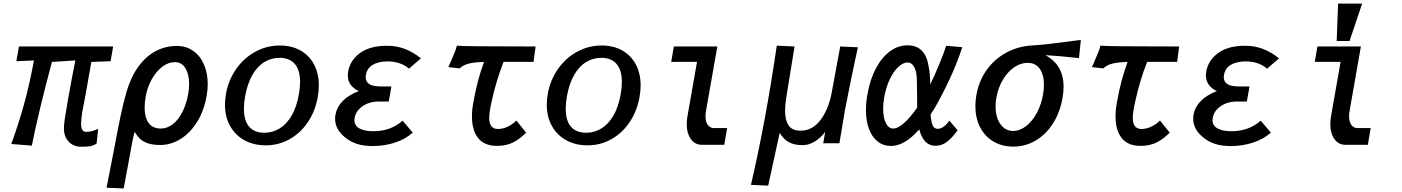

<svg xmlns="http://www.w3.org/2000/svg" viewBox="-20 -810 7840 1074"><path d="M337.5 -92Q337.5 -97.5 338.5 -109.5Q339 -131.5 360.2 -252.5Q381.5 -373.5 401.5 -472L270.5 -463.5Q197 -189.5 158 4.5L43 -4.5Q85.5 -121 115.5 -230.5Q145.5 -340 170 -472L71.5 -467.5L86 -550H613L598.5 -467.5L491 -463.5Q454.5 -253 439.5 -179.5Q433.5 -138.5 433.5 -119Q433.5 -95.5 440.2 -84Q447 -72.5 462.5 -72.5Q481 -72.5 494.5 -76.5Q508 -80.5 529 -89L520.5 -7Q503.5 4.5 484.2 7.8Q465 11 436.5 11Q391 11 364.2 -17.5Q337.5 -46 337.5 -92Z M576 240 615.5 38.5 624.5 -9Q640 -92 654.5 -161.2Q669 -230.5 688 -297.5Q712.5 -380.5 754.5 -438Q796.5 -495.5 851.2 -524.2Q906 -553 968.5 -553Q1022 -553 1061.2 -525Q1100.5 -497 1121.2 -448.5Q1142 -400 1142 -339.5Q1142 -307.5 1136 -274.5Q1121 -189 1081.8 -126.8Q1042.5 -64.5 988.8 -31.8Q935 1 876.5 1Q833 1 805 -9.2Q777 -19.5 761.8 -34.8Q746.5 -50 733 -72.5Q727.5 -53.5 721.2 -22.8Q715 8 705.5 63Q686 172.5 672 244ZM1033 -285.5Q1038 -316.5 1038 -339.5Q1038 -394 1017.2 -428.2Q996.5 -462.5 958.5 -462.5Q921.5 -462.5 887.2 -436.2Q853 -410 828.5 -365.8Q804 -321.5 795 -270Q789 -236.5 789 -208Q789 -152 811.8 -121.5Q834.5 -91 879 -91Q915 -91 946.2 -115Q977.5 -139 1000 -183Q1022.5 -227 1033 -285.5Z M1238.5 -224.5Q1238.5 -252 1244 -284Q1257.5 -361.5 1300.8 -423.5Q1344 -485.5 1408 -520.5Q1472 -555.5 1545.5 -555.5Q1611 -555.5 1660.2 -528Q1709.5 -500.5 1736.5 -449.8Q1763.5 -399 1763.5 -332Q1763.5 -302 1757.5 -268Q1744 -190 1703.2 -128.5Q1662.5 -67 1601 -32Q1539.5 3 1466 3Q1400 3 1348.2 -25Q1296.5 -53 1267.5 -104.8Q1238.5 -156.5 1238.5 -224.5ZM1652 -283Q1658.5 -319 1658.5 -351Q1658.5 -418.5 1628.8 -452.5Q1599 -486.5 1544 -486.5Q1496.5 -486.5 1457.5 -462.2Q1418.5 -438 1391 -389.5Q1363.5 -341 1351 -270.5Q1344.5 -233.5 1344.5 -201.5Q1344.5 -134.5 1374 -101Q1403.5 -67.5 1458.5 -67.5Q1505 -67.5 1544.2 -91.5Q1583.5 -115.5 1611.5 -163.8Q1639.5 -212 1652 -283Z M1909.5 -42Q1854.5 -87 1854.5 -145.5Q1854.5 -158.5 1856.5 -169Q1864.5 -212 1897.2 -245.2Q1930 -278.5 1987 -300.5Q1957.5 -314 1941.5 -336.2Q1925.5 -358.5 1925.5 -389Q1925.5 -399 1928 -413Q1934 -445 1952.8 -472Q1971.5 -499 2000.5 -518Q2056 -554 2142.5 -554Q2173.5 -554 2196 -549.8Q2218.5 -545.5 2240 -538Q2288.5 -521 2334.5 -483.5L2268 -426Q2220.5 -466.5 2147 -466.5Q2096.5 -466.5 2064.2 -446.8Q2032 -427 2026.5 -389Q2026 -384 2025.5 -378.5Q2025.5 -352 2046.5 -339.2Q2067.5 -326.5 2109.5 -326.5H2169.5L2154.5 -242H2095.5Q2064 -242 2035.2 -230.5Q2006.5 -219 1987.2 -198Q1968 -177 1963.5 -150Q1962.5 -142 1962.5 -138Q1962.5 -107.5 1990.2 -91.8Q2018 -76 2068.5 -76Q2166 -76 2232 -135L2289 -68Q2248 -31.5 2189 -12.2Q2130 7 2064.5 7Q2014.5 7 1977.5 -4.8Q1940.5 -16.5 1909.5 -42Z M2500.5 -463Q2517 -501.5 2524.5 -520Q2532 -538.5 2535.5 -554.5Q2573 -550 2976 -550L2964.5 -464H2797Q2756.5 -362.5 2730.5 -244Q2716.5 -182.5 2716.5 -150.5Q2716.5 -88.5 2765.5 -88.5Q2792.5 -88.5 2820.5 -101.8Q2848.5 -115 2868.5 -136L2923 -68Q2891 -35 2852.5 -14.5Q2814 6 2760 6Q2689 6 2654.5 -37.8Q2620 -81.5 2620 -158.5Q2620 -195 2627.5 -236Q2649 -360 2687.5 -463.5Q2633 -462 2602.2 -454.2Q2571.5 -446.5 2551.5 -427.5L2488 -434.5Z M3038.5 -224.5Q3038.5 -252 3044 -284Q3057.5 -361.5 3100.8 -423.5Q3144 -485.5 3208 -520.5Q3272 -555.5 3345.5 -555.5Q3411 -555.5 3460.2 -528Q3509.5 -500.5 3536.5 -449.8Q3563.5 -399 3563.5 -332Q3563.5 -302 3557.5 -268Q3544 -190 3503.2 -128.5Q3462.5 -67 3401 -32Q3339.5 3 3266 3Q3200 3 3148.2 -25Q3096.5 -53 3067.5 -104.8Q3038.5 -156.5 3038.5 -224.5ZM3452 -283Q3458.5 -319 3458.5 -351Q3458.5 -418.5 3428.8 -452.5Q3399 -486.5 3344 -486.5Q3296.5 -486.5 3257.5 -462.2Q3218.5 -438 3191 -389.5Q3163.5 -341 3151 -270.5Q3144.5 -233.5 3144.5 -201.5Q3144.5 -134.5 3174 -101Q3203.5 -67.5 3258.5 -67.5Q3305 -67.5 3344.2 -91.5Q3383.5 -115.5 3411.5 -163.8Q3439.5 -212 3452 -283Z M3821.5 -116.5Q3821.5 -138.5 3826 -163L3879 -464H3734.5L3749.5 -550H3992.5L3929 -188Q3926.5 -175 3926.5 -159Q3926.5 -127 3940 -110.2Q3953.5 -93.5 3973.5 -93.5H4047.5L4040.5 -54L4031.5 0H3905Q3880.5 0 3861.8 -14Q3843 -28 3832.2 -54.2Q3821.5 -80.5 3821.5 -116.5Z M4325 -554.5 4424.5 -550 4378.5 -266.5Q4371.5 -223.5 4371.5 -190.5Q4371.5 -137 4391.5 -108Q4411.5 -79 4457.5 -79Q4524.5 -79 4569 -137.8Q4613.5 -196.5 4631.5 -287.5L4680 -550L4779 -545.5Q4764 -479.5 4740 -362.5Q4716 -245.5 4706 -192L4675.5 -8.5H4585L4596 -72.5Q4571.5 -39 4537.8 -18.5Q4504 2 4470.5 2Q4424 2 4393.8 -14Q4363.5 -30 4341.5 -67L4277 228.5L4180.5 224Q4263 -128.5 4325 -554.5Z M4824 -194.5Q4824 -236.5 4832 -281.5Q4846.5 -365 4879.5 -427.2Q4912.5 -489.5 4958.2 -523Q5004 -556.5 5056 -556.5Q5108.5 -556.5 5137.8 -525Q5167 -493.5 5175 -436Q5182.5 -402.5 5183.5 -337.5Q5209 -390 5234.5 -452Q5260 -514 5273 -554L5362.5 -546Q5336 -462 5293 -369.5Q5250 -277 5206 -201.5L5185.5 -170Q5188.5 -129 5197 -109.2Q5205.5 -89.5 5225 -89.5Q5243 -89.5 5260 -102.5Q5277 -115.5 5290 -135.5L5336.5 -81.5Q5311.5 -45 5281 -19.8Q5250.5 5.5 5212.5 5.5Q5179 5.5 5156.2 -18Q5133.5 -41.5 5122 -86.5Q5040.5 6.5 4964.5 6.5Q4921.5 6.5 4889.8 -18.2Q4858 -43 4841 -88.2Q4824 -133.5 4824 -194.5ZM4920 -202Q4920 -152.5 4935.2 -121.8Q4950.5 -91 4975.5 -91Q5003 -91 5038.8 -123.2Q5074.5 -155.5 5110.5 -208.5Q5110 -228.5 5110 -277.5Q5109.5 -312 5109 -345.2Q5108.5 -378.5 5106.5 -393Q5103 -421.5 5090 -441Q5077 -460.5 5058 -460.5Q5032 -460.5 5005.5 -436.2Q4979 -412 4957.5 -367.2Q4936 -322.5 4925.5 -263Q4920 -229 4920 -202Z M5436 -216.5Q5436 -249 5441.5 -278Q5455.5 -357.5 5499.5 -419Q5543.5 -480.5 5610 -516.2Q5676.5 -552 5756.5 -556Q5792.5 -557.5 5852.5 -564.8Q5912.5 -572 5997 -583L6026 -586.5L6015.5 -485Q5903.5 -497.5 5827.5 -501.5Q5929.5 -446.5 5929.5 -325.5Q5929.5 -296.5 5923.5 -262Q5910 -184 5871.8 -122.2Q5833.5 -60.5 5775.5 -25.2Q5717.5 10 5648 10Q5584 10 5536 -19Q5488 -48 5462 -99.2Q5436 -150.5 5436 -216.5ZM5814.5 -281Q5819.5 -309 5819.5 -335.5Q5819.5 -392.5 5795.8 -425.5Q5772 -458.5 5728.5 -458.5Q5688.5 -458.5 5651.8 -432.8Q5615 -407 5589 -362.5Q5563 -318 5553.5 -264Q5549 -238.5 5549 -215Q5549 -175 5561 -143.8Q5573 -112.5 5595.2 -95Q5617.5 -77.5 5646.5 -77.5Q5684.5 -77.5 5719.2 -104.2Q5754 -131 5779.2 -177.5Q5804.5 -224 5814.5 -281Z M6100.5 -463Q6117 -501.5 6124.5 -520Q6132 -538.5 6135.5 -554.5Q6173 -550 6576 -550L6564.5 -464H6397Q6356.5 -362.5 6330.5 -244Q6316.5 -182.5 6316.5 -150.5Q6316.5 -88.5 6365.5 -88.5Q6392.5 -88.5 6420.5 -101.8Q6448.5 -115 6468.5 -136L6523 -68Q6491 -35 6452.5 -14.5Q6414 6 6360 6Q6289 6 6254.5 -37.8Q6220 -81.5 6220 -158.5Q6220 -195 6227.5 -236Q6249 -360 6287.5 -463.5Q6233 -462 6202.2 -454.2Q6171.5 -446.5 6151.5 -427.5L6088 -434.5Z M6709.5 -42Q6654.5 -87 6654.5 -145.5Q6654.5 -158.5 6656.5 -169Q6664.5 -212 6697.2 -245.2Q6730 -278.5 6787 -300.5Q6757.5 -314 6741.5 -336.2Q6725.5 -358.5 6725.5 -389Q6725.5 -399 6728 -413Q6734 -445 6752.8 -472Q6771.5 -499 6800.5 -518Q6856 -554 6942.5 -554Q6973.5 -554 6996 -549.8Q7018.5 -545.5 7040 -538Q7088.5 -521 7134.5 -483.5L7068 -426Q7020.5 -466.5 6947 -466.5Q6896.5 -466.5 6864.2 -446.8Q6832 -427 6826.5 -389Q6826 -384 6825.5 -378.5Q6825.5 -352 6846.5 -339.2Q6867.5 -326.5 6909.5 -326.5H6969.5L6954.5 -242H6895.5Q6864 -242 6835.2 -230.5Q6806.5 -219 6787.2 -198Q6768 -177 6763.5 -150Q6762.5 -142 6762.5 -138Q6762.5 -107.5 6790.2 -91.8Q6818 -76 6868.5 -76Q6966 -76 7032 -135L7089 -68Q7048 -31.5 6989 -12.2Q6930 7 6864.5 7Q6814.5 7 6777.5 -4.8Q6740.5 -16.5 6709.5 -42Z M7421.5 -116.5Q7421.5 -138.5 7426 -163L7479 -464H7334.5L7349.5 -550H7592.5L7529 -188Q7526.5 -175 7526.5 -159Q7526.5 -127 7540 -110.2Q7553.5 -93.5 7573.5 -93.5H7647.5L7640.5 -54L7631.5 0H7505Q7480.5 0 7461.8 -14Q7443 -28 7432.2 -54.2Q7421.5 -80.5 7421.5 -116.5ZM7599.5 -790 7529 -580.5H7457L7465 -790Z"/></svg>

Font: JuliaMono SemiBold
Style: Italic
Weight: 600
Italic angle: -9°
Monospace: yes
Designer: cormullion
Foundry: corm
Version: Version 0.056; ttfautohint (v1.8.4)